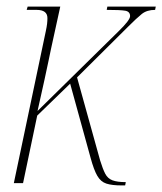

<svg xmlns="http://www.w3.org/2000/svg" viewBox="-20 -556 493 583"><path d="M349 7Q320 7 303 1.5Q286 -4 275.5 -22Q265 -40 255 -77L193 -302L93 -205L50 0H22L119 -461Q122 -475 123 -484Q124 -493 124 -501Q124 -526 91 -526H61L64 -536H163L135 -408Q132 -394 127.5 -372Q123 -350 115 -313.5Q107 -277 94 -219L340 -461Q375 -495 375 -507Q375 -521 360 -523.5Q345 -526 304 -526L306 -536H453L451 -526Q426 -526 410.5 -513.5Q395 -501 369 -475L214 -321L284 -69Q292 -43 299.5 -28.5Q307 -14 321.5 -8.5Q336 -3 362 -3L360 7Z"/></svg>

Font: Noto Serif Display ExtraCondensed Thin
Style: Italic
Weight: 100
Width: 2
Italic angle: -12°
Designer: Monotype Design Team
Foundry: Monotype Imaging Inc.
Version: Version 2.009